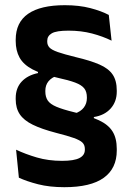

<svg xmlns="http://www.w3.org/2000/svg" viewBox="-20 -672 524 758"><path d="M274.5 -223.5Q299 -231.5 311 -247.5Q323 -263.5 323 -284.5V-287.5Q323 -310 312.5 -323.2Q302 -336.5 276.8 -346Q251.5 -355.5 205.5 -365.5Q144.5 -379 108.5 -398Q72.5 -417 57.2 -444.8Q42 -472.5 42 -510V-515Q42 -583.5 91 -617.5Q140 -651.5 236 -651.5Q292.5 -651.5 336.5 -640Q380.5 -628.5 409.5 -613L420.5 -511.5Q386 -528.5 343.2 -539.8Q300.5 -551 250.5 -551Q202.5 -551 184.5 -540.5Q166.5 -530 166.5 -511V-507.5Q166.5 -494 175.2 -484.5Q184 -475 208.2 -466.5Q232.5 -458 279 -446.5Q336.5 -433 372.2 -417.5Q408 -402 424.5 -378Q441 -354 441 -314.5V-310.5Q441 -270.5 416.8 -243.5Q392.5 -216.5 350.5 -210L351 -186.5ZM207 -374Q183.5 -366 171.2 -350.8Q159 -335.5 159 -314V-310.5Q159 -289.5 168.5 -275.2Q178 -261 202.8 -250.5Q227.5 -240 272.5 -229Q333.5 -214.5 370.5 -197.2Q407.5 -180 424.2 -153.2Q441 -126.5 441 -84V-78Q441 -7 389.5 30Q338 67 234 67Q175.5 67 130.5 55.5Q85.5 44 54.5 29.5L43.5 -81Q80.5 -63.5 125.8 -50.2Q171 -37 225 -37Q272 -37 293.5 -48Q315 -59 315 -80.5V-84Q315 -99.5 305.5 -109Q296 -118.5 271.5 -127.2Q247 -136 201.5 -147.5Q144 -162.5 109 -179.8Q74 -197 58 -221Q42 -245 42 -280V-284.5Q42 -324.5 65.5 -349.8Q89 -375 130 -383.5L129.5 -403.5Z"/></svg>

Font: Anek Latin Medium SemiBold
Style: Regular
Weight: 600
Version: Version 1.003